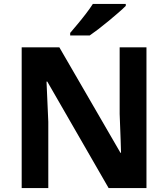

<svg xmlns="http://www.w3.org/2000/svg" viewBox="-20 -954 853 974"><path d="M723 0H531L220 -540H216Q218 -489 220.5 -438Q223 -387 225 -336V0H90V-714H281L591 -179H594Q593 -212 592 -245Q591 -278 589.5 -310.5Q588 -343 587 -376V-714H723ZM618 -924Q604 -910 581 -890Q558 -870 531.5 -848Q505 -826 479.5 -806.5Q454 -787 435 -774H336V-787Q352 -806 373.5 -831.5Q395 -857 416 -884.5Q437 -912 451 -934H618Z"/></svg>

Font: Noto Sans Tangsa
Style: Regular
Weight: 400
Designer: David Williams
Foundry: Google LLC
Version: Version 1.504